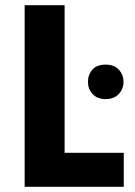

<svg xmlns="http://www.w3.org/2000/svg" viewBox="-20 -720 520 740"><path d="M229 -131H457V0H75V-700H229ZM387 -338Q355 -338 337 -357.5Q319 -377 319 -404Q319 -432 336 -451.5Q353 -471 387 -471Q420 -471 438 -451.5Q456 -432 456 -404Q456 -377 437.5 -357.5Q419 -338 387 -338Z"/></svg>

Font: Tilda Sans Extra Bold
Style: Regular
Weight: 800
Designer: ParaType Ltd
Foundry: ParaType Ltd
Version: Version 1.009